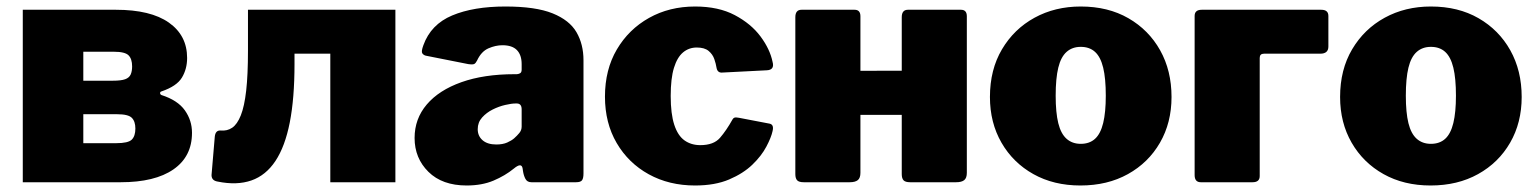

<svg xmlns="http://www.w3.org/2000/svg" viewBox="-20 -560 4717 590"><path d="M50 0V-530H336Q443 -530 499 -490.5Q555 -451 555 -382Q555 -348 539 -321.5Q523 -295 476 -279Q472 -278 472 -274Q472 -270 476 -268Q526 -252 548 -221Q570 -190 570 -152Q570 -79 513 -39.5Q456 0 351 0ZM337 -120Q374 -120 385 -131Q396 -142 396 -165Q396 -187 385 -198Q374 -209 340 -209H236V-120ZM327 -312Q352 -312 364.5 -316.5Q377 -321 381.5 -331Q386 -341 386 -356Q386 -379 375 -390Q364 -401 330 -401H236V-312Z M649 -2Q630 -5 630 -22L640 -140Q642 -160 658 -159Q678 -157 693.5 -167.5Q709 -178 720 -205.5Q731 -233 736.5 -281.5Q742 -330 742 -404V-530H1195V0H995V-395H885V-363Q885 -258 870.5 -184Q856 -110 826.5 -65.5Q797 -21 752.5 -5.5Q708 10 649 -2Z M1559 -42Q1532 -20 1496.5 -5Q1461 10 1414 10Q1339 10 1296.5 -32Q1254 -74 1254 -136Q1254 -195 1291.5 -239Q1329 -283 1398 -307.5Q1467 -332 1561 -332H1568Q1572 -332 1577.5 -334.5Q1583 -337 1583 -346V-363Q1583 -391 1568.5 -406Q1554 -421 1524 -421Q1503 -421 1481 -411.5Q1459 -402 1446 -374Q1442 -366 1437.5 -363.5Q1433 -361 1419 -363L1288 -389Q1281 -391 1277.5 -396.5Q1274 -402 1281 -421Q1304 -485 1369.5 -512.5Q1435 -540 1533 -540Q1626 -540 1678 -519Q1730 -498 1751.5 -461Q1773 -424 1773 -375V-27Q1773 -12 1768.5 -6Q1764 0 1750 0H1613Q1600 0 1594.5 -10.5Q1589 -21 1587 -35L1586 -42Q1583 -62 1559 -42ZM1583 -224Q1583 -242 1568 -242H1564Q1552 -242 1532.5 -237.5Q1513 -233 1494 -223.5Q1475 -214 1461.5 -199Q1448 -184 1448 -163Q1448 -142 1463 -129Q1478 -116 1505 -116Q1525 -116 1538.5 -122Q1552 -128 1560 -135Q1569 -143 1576 -151.5Q1583 -160 1583 -171V-224Z M2116 -540Q2188 -540 2238 -513.5Q2288 -487 2317 -448Q2346 -409 2354 -370Q2361 -345 2336 -344L2199 -337Q2185 -336 2182 -351Q2180 -364 2175 -378.5Q2170 -393 2157.5 -403.5Q2145 -414 2121 -414Q2097 -414 2079 -399Q2061 -384 2051 -351.5Q2041 -319 2041 -265Q2041 -210 2052 -176.5Q2063 -143 2083.5 -128.5Q2104 -114 2132 -114Q2173 -114 2192.5 -136.5Q2212 -159 2231 -193Q2233 -197 2237 -198.5Q2241 -200 2251 -198L2345 -180Q2359 -177 2354 -157Q2350 -138 2335 -109.5Q2320 -81 2292 -54Q2264 -27 2220.5 -8.5Q2177 10 2116 10Q2036 10 1973.5 -24.5Q1911 -59 1875 -120.5Q1839 -182 1839 -263Q1839 -346 1875.5 -408Q1912 -470 1974.5 -505Q2037 -540 2116 -540Z M2624 -510V-29Q2624 -13 2616 -6.5Q2608 0 2591 0H2450Q2435 0 2429.5 -6Q2424 -12 2424 -25V-507Q2424 -530 2443 -530H2606Q2624 -530 2624 -510ZM2951 -510V-29Q2951 -13 2943 -6.5Q2935 0 2918 0H2777Q2762 0 2756.5 -6Q2751 -12 2751 -25V-507Q2751 -530 2770 -530H2933Q2951 -530 2951 -510ZM2472 -207Q2448 -207 2448 -229V-323Q2448 -342 2470 -342L2849 -343Q2871 -343 2871 -324V-229Q2871 -207 2846 -207Z M3300 10Q3218 10 3155.5 -25Q3093 -60 3057.5 -121.5Q3022 -183 3022 -262Q3022 -346 3059 -408.5Q3096 -471 3159 -505.5Q3222 -540 3301 -540Q3385 -540 3447.5 -504Q3510 -468 3545 -405.5Q3580 -343 3580 -262Q3580 -183 3544.5 -121.5Q3509 -60 3446 -25Q3383 10 3300 10ZM3301 -118Q3328 -118 3345 -133.5Q3362 -149 3370 -182Q3378 -215 3378 -266Q3378 -319 3370 -352Q3362 -385 3345 -400.5Q3328 -416 3301 -416Q3275 -416 3257.5 -400.5Q3240 -385 3232 -352Q3224 -319 3224 -266Q3224 -214 3232 -181.5Q3240 -149 3257.5 -133.5Q3275 -118 3301 -118Z M3670 0Q3651 0 3651 -22V-511Q3651 -530 3673 -530H4040Q4062 -530 4062 -511V-417Q4062 -395 4037 -395H3864Q3851 -395 3851 -382V-19Q3851 0 3829 0Z M4376 10Q4294 10 4231.5 -25Q4169 -60 4133.5 -121.5Q4098 -183 4098 -262Q4098 -346 4135 -408.5Q4172 -471 4235 -505.5Q4298 -540 4377 -540Q4461 -540 4523.5 -504Q4586 -468 4621 -405.5Q4656 -343 4656 -262Q4656 -183 4620.5 -121.5Q4585 -60 4522 -25Q4459 10 4376 10ZM4377 -118Q4404 -118 4421 -133.5Q4438 -149 4446 -182Q4454 -215 4454 -266Q4454 -319 4446 -352Q4438 -385 4421 -400.5Q4404 -416 4377 -416Q4351 -416 4333.5 -400.5Q4316 -385 4308 -352Q4300 -319 4300 -266Q4300 -214 4308 -181.5Q4316 -149 4333.5 -133.5Q4351 -118 4377 -118Z"/></svg>

Font: Libre Franklin Black
Style: Regular
Weight: 900
Designer: Pablo Impallari, Rodrigo Fuenzalida, Nhung Nguyen
Foundry: Impallari Type
Version: Version 3.000